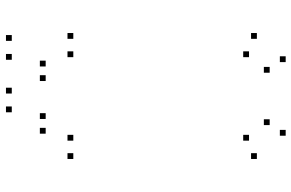

<svg xmlns="http://www.w3.org/2000/svg" viewBox="-191 -801 1002 660"><g transform="rotate(-90 310.0 -471.0)"><path d="M446.5 10V-10H426.5V10ZM526.5 -89V-109H506.5V-89ZM526.5 -720V-740H506.5V-720ZM463.5 -720V-740H443.5V-720ZM463.5 -116V-136H443.5V-116ZM410 -45V-65H390V-45ZM230 -45V-65H210V-45ZM176.5 -116V-136H156.5V-116ZM176.5 -720V-740H156.5V-720ZM113.5 -720V-740H93.5V-720ZM113.5 -89V-109H93.5V-89ZM193.5 10V-10H173.5V10ZM431.5 -815V-835H411.5V-815ZM519.5 -931.5V-951.5H499.5V-931.5ZM454.5 -931.5V-951.5H434.5V-931.5ZM381.5 -815V-835H361.5V-815ZM251 -815V-835H231V-815ZM338.5 -931.5V-951.5H318.5V-931.5ZM274 -931.5V-951.5H254V-931.5ZM200.5 -815V-835H180.5V-815Z"/></g></svg>

Font: Monaspace Krypton Dots Var
Style: Regular
Weight: 400
Designer: Riley Cran and the Lettermatic Team
Version: Version 1.100 (Monaspace Krypton Dots)